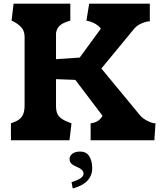

<svg xmlns="http://www.w3.org/2000/svg" viewBox="-20 -770 904 1054"><path d="M833.5 -93 827.5 0H477.5V-93Q506 -97 521 -108.8Q536 -120.5 542.5 -135L393.5 -331.5L287.5 -335.5V-186Q287.5 -150 303.8 -131.2Q320 -112.5 359.5 -98Q367 -95 372.5 -93L361.5 0H40V-93Q67 -102 83 -113Q99 -124 107 -142.5Q115 -161 115 -192.5V-568Q115 -600 96.8 -620.2Q78.5 -640.5 43.5 -657L54.5 -750H366V-657Q327.5 -646 310.2 -631.5Q293 -617 287.5 -589.5V-445L417.5 -454L533.5 -612.5Q529.5 -620 518 -629.2Q506.5 -638.5 491 -645.5Q472.5 -654 454.5 -656.5L469.5 -750H802.5V-653Q784.5 -653 758.2 -642Q732 -631 715.5 -611L536.5 -394L749.5 -136Q763 -120 789 -106.5Q815 -93 833.5 -93ZM438.2 187.5Q442.3 162.9 404.2 147.4Q380.1 136.8 371 127.6Q361.9 118.5 361.9 102.2Q361.9 86 377.2 74Q392.5 62 419.9 62Q452.2 62 468.4 85.3Q484.6 108.6 486.2 148.8Q487.1 179.1 474.6 201.7Q462.2 224.2 438.2 239.7Q414.1 255.2 379.3 264.4L372.7 229.9Q405 220 420.7 209.4Q436.5 198.8 438.2 187.5Z"/></svg>

Font: TMT Limkin
Style: Regular
Weight: 400
Designer: Gabriel Drozdov
Version: Version 1.000;Glyphs 3.1.2 (3151)